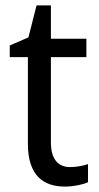

<svg xmlns="http://www.w3.org/2000/svg" viewBox="-20 -679 364 709"><path d="M239 -62C194 -62 168 -92 168 -153V-468H299V-536H168V-659H115L85 -541L16 -511V-468H83V-148C83 -30 141 10 220 10C251 10 285 3 305 -6V-73C288 -67 262 -62 239 -62Z"/></svg>

Font: Noto Sans Gurmukhi UI SemiCondensed
Style: Regular
Weight: 400
Width: 4
Designer: Jelle Bosma - Monotype Design Team
Foundry: Monotype Imaging Inc.
Version: Version 2.004